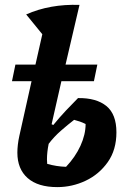

<svg xmlns="http://www.w3.org/2000/svg" viewBox="-20 -753 510 785"><path d="M214 12Q135 12 93 -25Q51 -62 51 -129Q51 -144 53 -161.5Q55 -179 59 -197L109 -421H29L43 -489H125L153 -613L87 -694Q184 -737 305 -733L248 -489H378L364 -421H231L191 -245L198 -242Q224 -274 250.5 -302Q277 -330 299 -352Q374 -353 415 -319.5Q456 -286 456 -212Q456 -140 420.5 -90Q385 -40 330 -14Q275 12 214 12ZM172 -101Q172 -91 173 -83Q212 -72 250 -71Q288 -111 309 -157Q330 -203 330 -246Q318 -252 306.5 -256Q295 -260 283 -263Q257 -243 229 -218.5Q201 -194 179 -165Q172 -131 172 -101Z"/></svg>

Font: Piazzolla
Style: Bold Italic
Weight: 700
Italic angle: -11.3°
Designer: Juan Pablo del Peral
Foundry: Huerta Tipografica
Version: Version 1.330